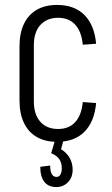

<svg xmlns="http://www.w3.org/2000/svg" viewBox="-20 -567 452 777"><path d="M211 7Q163 7 129 -12.5Q95 -32 77 -69.5Q59 -107 59 -160V-380Q59 -433 77 -470.5Q95 -508 129 -527.5Q163 -547 211 -547Q281 -547 321.5 -506.5Q362 -466 369 -390L315 -386Q310 -439 284.5 -467Q259 -495 215 -495Q170 -495 143.5 -466Q117 -437 117 -384V-156Q117 -104 143 -74.5Q169 -45 215 -45Q259 -45 284.5 -73Q310 -101 315 -154L369 -150Q362 -74 321.5 -33.5Q281 7 211 7ZM208 190Q176 190 159.5 169Q143 148 143 108L183 103Q183 126 189.5 137.5Q196 149 209 149Q219 149 224.5 139.5Q230 130 230 114Q230 91 219.5 76.5Q209 62 187 53L203 0H237L227 37Q249 50 261.5 71.5Q274 93 274 120Q274 151 255 170.5Q236 190 208 190Z"/></svg>

Font: Pathway Extreme Condensed Thin
Style: Regular
Weight: 250
Width: 3
Version: Version 1.001;gftools[0.9.26]